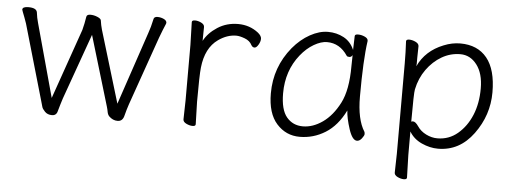

<svg xmlns="http://www.w3.org/2000/svg" viewBox="-46 -605 2399 897"><g transform="rotate(5 1153.5 -156.5)"><path d="M27 -463Q27 -477 55 -477Q92 -477 96 -457Q99 -431 106 -407L200 -64L315 -393Q323 -423 328 -456Q330 -467 346.5 -467Q363 -467 379.5 -460Q396 -453 397 -445Q400 -423 406 -402L508 -64L623 -405Q633 -432 642 -474Q645 -484 660 -484Q675 -484 689 -477.5Q703 -471 703 -460Q703 -457 697.5 -445Q692 -433 675 -388L562 -66Q554 -43 545 -8Q538 16 515.5 16Q493 16 475 -2Q468 -10 466 -22Q464 -34 460 -47L362 -374L252 -66Q246 -49 242.5 -35.5Q239 -22 234 -6Q229 16 208 16Q187 16 174.5 3Q162 -10 160 -19Q158 -28 152 -47L50 -400L40 -428Q34 -444 30.5 -452.5Q27 -461 27 -463Z M822 -18 824 -106V-367L821 -474Q821 -483 835.5 -483Q850 -483 865 -475.5Q880 -468 880 -456Q880 -444 879.5 -426.5Q879 -409 879 -391Q899 -429 941.5 -456.5Q984 -484 1038 -484Q1092 -484 1133 -452Q1150 -438 1150 -424.5Q1150 -411 1141 -396Q1132 -381 1123 -381Q1114 -381 1108 -391Q1098 -411 1074 -420Q1050 -429 1034 -429Q991 -429 950 -400Q892 -359 882 -266Q878 -230 878 -106L881 0Q881 9 867 9Q853 9 837.5 1.5Q822 -6 822 -18Z M1647 -457Q1634 -368 1634 -196Q1634 -89 1669 -34Q1671 -30 1671 -23Q1671 -16 1660.5 -2.5Q1650 11 1638 11Q1616 11 1599.5 -39.5Q1583 -90 1581 -126Q1545 -53 1489.5 -18.5Q1434 16 1369.5 16Q1305 16 1261.5 -32.5Q1218 -81 1218 -175Q1218 -298 1296 -393Q1332 -436 1375.5 -460Q1419 -484 1459.5 -484Q1500 -484 1533.5 -466Q1567 -448 1583 -410Q1585 -456 1585 -475Q1585 -484 1600.5 -484Q1616 -484 1631.5 -477Q1647 -470 1647 -459ZM1583 -386Q1578 -376 1568.5 -376Q1559 -376 1556 -380Q1519 -436 1459 -436Q1431 -436 1397.5 -416.5Q1364 -397 1336 -362Q1275 -286 1275 -180Q1275 -103 1304 -68.5Q1333 -34 1380 -34Q1427 -34 1472.5 -66Q1518 -98 1550 -160Q1582 -222 1582 -334Q1582 -361 1583 -386Z M1827 144 1829 55V-368Q1829 -421 1826 -472Q1826 -481 1840.5 -481Q1855 -481 1870.5 -473.5Q1886 -466 1886 -454Q1886 -454 1885 -401Q1885 -401 1885 -372L1884 -360Q1919 -435 2002 -468Q2041 -484 2080 -484Q2161 -484 2205 -430Q2249 -376 2249 -269Q2249 -162 2184 -73.5Q2119 15 2018 15Q1980 15 1941.5 -2.5Q1903 -20 1883 -54V56L1886 162Q1886 171 1872 171Q1858 171 1842.5 163.5Q1827 156 1827 144ZM1883 -100Q1887 -102 1891 -102Q1903 -102 1917.5 -80.5Q1932 -59 1958 -46Q1984 -33 2011 -33Q2065 -33 2106 -67.5Q2147 -102 2170 -157Q2193 -212 2193 -282.5Q2193 -353 2162 -393.5Q2131 -434 2084.5 -434Q2038 -434 1997.5 -410.5Q1957 -387 1927.5 -346Q1898 -305 1887 -252Q1883 -235 1883 -100Z"/></g></svg>

Font: LXGW WenKai Light
Style: Regular
Weight: 300
Designer: LXGW / Fontworks Inc.
Foundry: LXGW / Fontworks Inc.
Version: Version 1.501; October 10, 2024